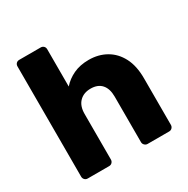

<svg xmlns="http://www.w3.org/2000/svg" viewBox="-161 -852 973 995"><g transform="rotate(-30 325.0 -355.0)"><path d="M84 0Q73 0 66 -7.5Q59 -15 59 -25V-685Q59 -696 66 -703Q73 -710 84 -710H212Q223 -710 230 -703Q237 -696 237 -685V-462Q264 -493 303.5 -511.5Q343 -530 395 -530Q453 -530 498.5 -504Q544 -478 570 -428Q596 -378 596 -304V-25Q596 -15 589 -7.5Q582 0 571 0H442Q432 0 424.5 -7.5Q417 -15 417 -25V-298Q417 -345 394.5 -370.5Q372 -396 329 -396Q287 -396 262 -370.5Q237 -345 237 -298V-25Q237 -15 230 -7.5Q223 0 212 0Z"/></g></svg>

Font: Rubik Light
Style: Bold
Weight: 700
Version: Version 2.104